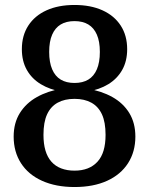

<svg xmlns="http://www.w3.org/2000/svg" viewBox="-20 -743 600 773"><path d="M280 -56Q310 -56 333 -65Q356 -74 372.5 -92Q389 -110 397 -137Q405 -164 405 -200Q405 -251 390.5 -282.5Q376 -314 348 -329.5Q320 -345 280 -345Q240 -345 212 -329.5Q184 -314 169.5 -282.5Q155 -251 155 -200Q155 -164 163 -137Q171 -110 187 -92Q203 -74 226.5 -65Q250 -56 280 -56ZM280 -409Q313 -409 335.5 -422.5Q358 -436 370 -464Q382 -492 382 -534Q382 -576 370 -603.5Q358 -631 335.5 -644.5Q313 -658 280 -658Q247 -658 224.5 -644.5Q202 -631 190 -603.5Q178 -576 178 -534Q178 -492 190 -464Q202 -436 224.5 -422.5Q247 -409 280 -409ZM280 -723Q345 -723 392.5 -701.5Q440 -680 466 -640Q492 -600 492 -545Q492 -497 472 -461.5Q452 -426 416 -404Q380 -382 331 -374L360 -392V-366L331 -386Q388 -377 432 -352.5Q476 -328 500.5 -288Q525 -248 525 -193Q525 -132 495.5 -86Q466 -40 411 -15Q356 10 280 10Q205 10 149.5 -15Q94 -40 64.5 -86Q35 -132 35 -193Q35 -248 60 -288Q85 -328 129 -352.5Q173 -377 229 -386L200 -366V-392L229 -374Q181 -382 144.5 -404Q108 -426 88 -461.5Q68 -497 68 -545Q68 -600 94 -640Q120 -680 167.5 -701.5Q215 -723 280 -723Z"/></svg>

Font: Roboto Serif SemiCondensed Medium
Style: Regular
Weight: 500
Width: 4
Designer: Greg Gazdowicz
Foundry: Commercial Type
Version: Version 1.007